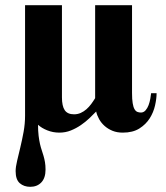

<svg xmlns="http://www.w3.org/2000/svg" viewBox="-20 -494 638 737"><path d="M581.1 -136.2Q581.1 -115.7 575.2 -89.4Q569.3 -63 554.7 -39.8Q540 -16.6 514.9 -0.7Q489.7 15.1 451.2 15.1Q429.2 15.1 411.9 8.1Q394.5 1 381.6 -10.5Q368.7 -22 360.6 -36.4Q352.5 -50.8 349.1 -65.9Q337.9 -54.2 323 -40Q308.1 -25.9 290.3 -13.7Q272.5 -1.5 252 6.8Q231.4 15.1 208 15.1Q183.1 15.1 161.4 6.3Q139.6 -2.4 126 -15.1Q126 9.3 128.2 27.1Q130.4 44.9 133.5 58.6Q136.7 72.3 140.4 83Q144 93.8 147.2 104.7Q150.4 115.7 152.6 128.2Q154.8 140.6 154.8 157.2Q154.8 189 138.7 206.1Q122.6 223.1 96.2 223.1Q71.8 223.1 55.9 209.2Q40 195.3 40 163.1Q40 147 45.7 123.3Q51.3 99.6 58.1 71.3Q64.9 43 70.6 12Q76.2 -19 76.2 -49.8V-474.1H217.8V-120.1Q217.8 -86.9 228.5 -71Q239.3 -55.2 264.2 -55.2Q277.8 -55.2 289.8 -60.5Q301.8 -65.9 311.8 -74.7Q321.8 -83.5 330.1 -94.7Q338.4 -106 345.2 -117.2V-474.1H486.8V-137.2Q486.8 -112.8 489.3 -97.9Q491.7 -83 496.3 -75Q501 -66.9 507.3 -64.5Q513.7 -62 521 -62Q531.2 -62 538.6 -70.3Q545.9 -78.6 550.3 -90.3Q554.7 -102.1 556.9 -114.7Q559.1 -127.4 560.1 -136.2Z"/></svg>

Font: Tai Heritage Pro
Style: Bold
Weight: 700
Designer: Faah Baccam, Walt Agee, Victor Gaultney, Annie Olsen, Eric Hays
Foundry: SIL International
Version: Version 2.600